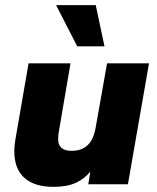

<svg xmlns="http://www.w3.org/2000/svg" viewBox="-20 -716 610 746"><path d="M188 10Q129 10 92.5 -12Q56 -34 43 -75.5Q30 -117 40 -175L91 -470H254L208 -201Q206 -187 206 -174Q206 -161 211 -151.5Q216 -142 227.5 -136Q239 -130 259 -130Q297 -130 320.5 -152Q344 -174 352 -222L396 -470H559L477 0H323L331 -49Q307 -20 273 -5Q239 10 188 10ZM280 -536 198 -696H352L386 -536Z"/></svg>

Font: Gantari ExtraBold
Style: Italic
Weight: 800
Italic angle: -10°
Designer: Anugrah Pasau
Foundry: Lafontype
Version: Version 1.000